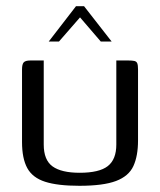

<svg xmlns="http://www.w3.org/2000/svg" viewBox="-20 -594 516 619"><path d="M121 -399V-128Q121 -78 149.5 -57.5Q178 -37 237 -37Q300 -37 327.5 -58.5Q355 -80 355 -128V-399Q356 -399 361.5 -399Q367 -399 373.5 -399Q380 -399 386 -399Q392 -399 394 -399Q406 -399 413 -397.5Q420 -396 422.5 -390Q425 -384 425 -370V-141Q425 -91 410 -58.5Q395 -26 354 -10.5Q313 5 236 5Q166 5 125.5 -8Q85 -21 68 -52Q51 -83 51 -136V-370Q51 -387 56.5 -393Q62 -399 78 -399Q89 -399 99.5 -399Q110 -399 121 -399ZM137 -460 225 -574H251L340 -460H305L238 -538L170 -460Z"/></svg>

Font: Genos
Style: Regular
Weight: 400
Designer: Robert E. Leuschke
Foundry: Robert E. Leuschke
Version: Version 1.010